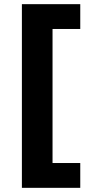

<svg xmlns="http://www.w3.org/2000/svg" viewBox="-20 -733 431 921"><path d="M365 -594H232V49H365V168H85V-713H365Z"/></svg>

Font: Kantumruy Pro
Style: Bold
Weight: 700
Version: Version 1.002